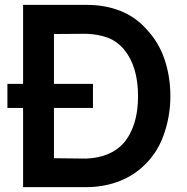

<svg xmlns="http://www.w3.org/2000/svg" viewBox="-20 -770 771 790"><path d="M681 -374Q681 -295.5 656.5 -223.5Q633 -151.5 584.5 -101Q538 -51 473.5 -25.5Q409 0 334.5 0H75V-326H10.5V-425H75V-750H335.5Q413 -750 475.8 -725Q538.5 -700 582.5 -650Q632.5 -597.5 656.8 -526.5Q681 -455.5 681 -374ZM548 -374Q548 -497.5 489.5 -567.5Q460.5 -601 423 -615Q385.5 -629 335.5 -631L202 -630V-425H362.5V-326H202V-119L334.5 -117.5Q434.5 -121.5 488.5 -181Q548 -251 548 -374Z"/></svg>

Font: Russisch Sans
Style: Bold
Weight: 700
Designer: Michael Sharanda (font) & Cristiano Sobral (main changes)
Foundry: Michael Sharanda
Version: Version 2.00;September 8, 2020;FontCreator 13.0.0.2681 64-bi